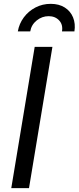

<svg xmlns="http://www.w3.org/2000/svg" viewBox="-20 -969 405 989"><path d="M250 -727.5 129.4 0H38.1L158.7 -727.5ZM241.2 -949.2Q283.7 -949.2 313.5 -930.4Q343.3 -911.6 356.4 -879.2Q369.6 -846.7 363.3 -807.1H299.3Q305.2 -841.8 284.7 -863.8Q264.2 -885.7 230.5 -885.7Q196.8 -885.7 169.2 -863.8Q141.6 -841.8 135.7 -807.1H71.8Q78.6 -846.7 102.5 -879.2Q126.5 -911.6 162.6 -930.4Q198.7 -949.2 241.2 -949.2Z"/></svg>

Font: Inter 20pt
Style: Italic
Weight: 400
Italic angle: -9.3988°
Version: Version 4.001;git-66647c0bb